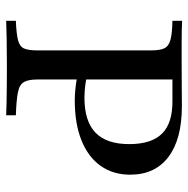

<svg xmlns="http://www.w3.org/2000/svg" viewBox="-14 -597 611 623"><g transform="rotate(90 291.5 -285.5)"><path d="M47.6 0V-31.5Q88.7 -33.1 109.7 -38.3Q130.6 -43.5 137.1 -57.7Q143.5 -71.8 143.5 -100.8V-470.2Q143.5 -499.2 136.7 -513.3Q129.8 -527.4 109.3 -533.1Q88.7 -538.7 47.6 -539.5V-571Q58.9 -570.2 77.4 -569.8Q96 -569.4 122.2 -569.4Q148.4 -569.4 181.5 -569.4Q231.5 -569.4 269 -569.8Q306.5 -570.2 324.2 -570.2Q431.5 -570.2 489.1 -526.6Q546.8 -483.1 546.8 -402.4Q546.8 -346.8 518.1 -306.5Q489.5 -266.1 435.5 -244.4Q381.5 -222.6 305.6 -222.6Q290.3 -222.6 273.4 -224.2Q256.5 -225.8 241.5 -228.2Q226.6 -230.6 216.1 -233.1V-264.5Q233.1 -259.7 254.8 -256.9Q276.6 -254 296.8 -254Q373.4 -254 410.5 -289.9Q447.6 -325.8 447.6 -399.2Q447.6 -471.8 413.3 -506Q379 -540.3 306.5 -539.5H237.9V-101.6Q237.9 -72.6 246 -58.1Q254 -43.5 279 -38.3Q304 -33.1 354 -31.5V0Q340.3 -0.8 316.9 -1.2Q293.5 -1.6 262.5 -2Q231.5 -2.4 193.5 -2.4Q142.7 -2.4 106.5 -1.6Q70.2 -0.8 47.6 0Z"/></g></svg>

Font: Playfair 12pt Medium
Style: Regular
Weight: 500
Designer: Claus Eggers Sørensen
Foundry: Claus Eggers Sørensen
Version: Version 2.000;gftools[0.9.28]